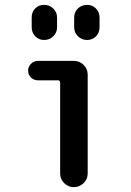

<svg xmlns="http://www.w3.org/2000/svg" viewBox="-20 -770 540 790"><path d="M135.7 -439.5Q120.1 -439.5 107.9 -450.7Q95.7 -461.9 95.7 -479Q95.7 -496.1 107.9 -507.8Q120.1 -519.5 135.7 -519.5H284.2Q307.6 -519.5 324.2 -502.9Q340.8 -486.3 340.8 -462.9V-55.7Q340.8 -32.2 323.7 -16.1Q306.6 0 283.7 0Q260.7 0 244.1 -16.6Q227.5 -33.2 227.5 -55.7V-429.7Q227.5 -438.5 219.7 -439.5ZM285.2 -698.2Q285.2 -720.7 300.8 -735.4Q316.4 -750 338.4 -750Q360.4 -750 375 -734.9Q389.6 -719.7 389.6 -698.2V-658.2Q389.6 -635.7 375 -620.6Q360.4 -605.5 338.4 -605.5Q316.4 -605.5 300.8 -620.6Q285.2 -635.7 285.2 -658.2ZM110.4 -698.2Q110.4 -720.7 125 -735.4Q139.6 -750 161.6 -750Q183.6 -750 199.2 -734.9Q214.8 -719.7 214.8 -698.2V-658.2Q214.8 -635.7 199.2 -620.6Q183.6 -605.5 161.6 -605.5Q139.6 -605.5 125 -620.6Q110.4 -635.7 110.4 -658.2Z"/></svg>

Font: Rounded Mgen+ 1mn medium
Style: Regular
Weight: 500
Designer: [Source Han Sans]
Ryoko NISHIZUKA  (kana & ideographs); Paul D. Hunt (Latin, Greek & Cyrillic); Wenlong ZHANG  (bopomofo
Version: Version 1.059.20150602